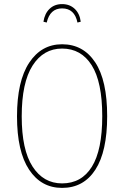

<svg xmlns="http://www.w3.org/2000/svg" viewBox="-20 -907 605 937"><path d="M503 -340Q503 -168 445.5 -79Q388 10 283 10Q181 10 122 -79Q63 -168 63 -339Q63 -511 122.5 -601Q182 -691 283 -691Q386 -691 444.5 -603Q503 -515 503 -340ZM86 -339Q86 -176 139 -94Q192 -12 283 -12Q378 -12 428.5 -93.5Q479 -175 479 -340Q479 -507 427.5 -588.5Q376 -670 283 -670Q192 -670 139 -587Q86 -504 86 -339ZM374 -801 358 -797Q344 -866 283 -866Q224 -866 208 -797L192 -801Q198 -841 222 -864Q246 -887 283 -887Q320 -887 344.5 -864Q369 -841 374 -801Z"/></svg>

Font: Fira Sans Extra Condensed Thin
Style: Regular
Weight: 250
Width: 1
Designer: Carrois Corporate & Edenspiekermann AG
Foundry: Carrois Corporate GbR & Edenspiekermann AG
Version: Version 4.203